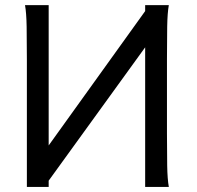

<svg xmlns="http://www.w3.org/2000/svg" viewBox="-20 -733 772 753"><path d="M170.9 -162.6 549.3 -689.5V-712.9H642.1Q636.7 -683.6 635.7 -628.2Q634.8 -572.8 634.8 -500.5V-210Q634.8 -137.2 635.7 -83.3Q636.7 -29.3 642.1 0H549.3V-547.4L170.9 -24.4V0H85.4V-500.5Q85.4 -572.8 84.5 -628.2Q83.5 -683.6 78.1 -712.9H170.9Z"/></svg>

Font: Andika Cyr
Style: Regular
Weight: 400
Designer: Victor Gaultney, Annie Olsen, Julie Remington, Don Collingsworth, Eric Hays, Becca Hirsbrunner
Foundry: SIL International
Version: Version 5.000